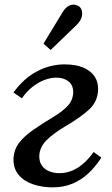

<svg xmlns="http://www.w3.org/2000/svg" viewBox="-20 -789 482 826"><path d="M207 17Q160 17 121 3.5Q82 -10 59.5 -37.5Q37 -65 38 -106Q40 -146 62.5 -175Q85 -204 124 -231Q163 -258 213 -288Q252 -312 273 -335.5Q294 -359 295 -392Q295 -423 274.5 -439Q254 -455 222 -455Q198 -455 171.5 -445Q145 -435 120 -415.5Q95 -396 74 -366L38 -391Q82 -452 139 -482Q196 -512 258 -512Q307 -512 339 -498Q371 -484 387 -460Q403 -436 402 -404Q401 -353 364 -318.5Q327 -284 260 -245Q208 -214 179.5 -185Q151 -156 149 -120Q148 -94 160 -77Q172 -60 192 -52Q212 -44 235 -44Q318 -44 383 -135L416 -111Q391 -72 360.5 -43.5Q330 -15 292 1Q254 17 207 17ZM198 -574 167 -601 249 -736Q262 -757 276 -764Q290 -771 302.5 -768.5Q315 -766 322 -760Q330 -753 332.5 -740.5Q335 -728 330.5 -713Q326 -698 309 -681Z"/></svg>

Font: Lora Medium
Style: Italic
Weight: 500
Italic angle: -3°
Designer: Olga Karpushina, Alexei Vanyashin (Cyrillic)
Foundry: Cyreal
Version: Version 3.004